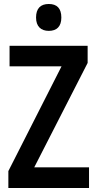

<svg xmlns="http://www.w3.org/2000/svg" viewBox="-20 -944 488 964"><path d="M225 -924C184 -924 161 -902 161 -856C161 -811 186 -789 225 -789C265 -789 288 -811 288 -856C288 -902 266 -924 225 -924ZM427 0V-104H152L420 -628V-714H28V-611H289L22 -85V0Z"/></svg>

Font: Noto Sans Telugu Condensed SemiBold
Style: Regular
Weight: 600
Width: 3
Designer: Jelle Bosma - Monotype Design Team
Foundry: Monotype Imaging Inc.
Version: Version 2.005